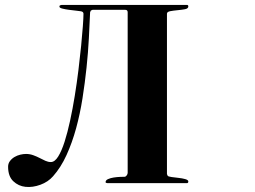

<svg xmlns="http://www.w3.org/2000/svg" viewBox="-20 -753 1040 782"><path d="M347 -703Q345 -656 342 -598Q339 -540 332.5 -478Q326 -416 316 -352.5Q306 -289 290 -230.5Q274 -172 251 -121.5Q228 -71 196 -35Q176 -12 144.5 -0.5Q113 11 84 8Q55 5 34 -15Q13 -35 13 -74Q13 -87 20.5 -97Q28 -107 39 -113.5Q50 -120 62.5 -123Q75 -126 86 -126Q101 -126 115 -121Q129 -116 141.5 -109.5Q154 -103 165 -98Q176 -93 187 -93Q203 -93 217 -115.5Q231 -138 243 -175.5Q255 -213 265.5 -261.5Q276 -310 284.5 -362.5Q293 -415 299.5 -468Q306 -521 310.5 -566.5Q315 -612 317.5 -646.5Q320 -681 320 -697Q320 -705 310 -707Q305 -708 290.5 -709.5Q276 -711 261 -713Q246 -715 234 -718Q222 -721 222 -726Q222 -729 224 -731Q225 -731 227.5 -732Q230 -733 231 -733H741Q747 -733 747 -727Q747 -718 733.5 -715.5Q720 -713 703.5 -711.5Q687 -710 673.5 -707.5Q660 -705 660 -697V-44Q661 -42 661.5 -40.5Q662 -39 663 -37Q665 -34 678.5 -32Q692 -30 707 -28.5Q722 -27 734.5 -23.5Q747 -20 747 -14Q747 -7 741 -7H418Q416 -7 413 -8Q410 -9 410 -11Q410 -19 420 -23.5Q430 -28 443 -30Q456 -32 468.5 -32.5Q481 -33 487 -33Q492 -33 496 -38.5Q500 -44 500 -49V-703Q500 -713 490 -713H357L350 -710Z"/></svg>

Font: SoukouMincho
Style: Regular
Weight: 400
Designer: Dr. Ken Lunde (project architect, glyph set definition & overall production); Masataka HATTORI  (production & ideograph 
Foundry: Adobe Systems Incorporated
Version: Version 1.00